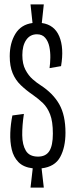

<svg xmlns="http://www.w3.org/2000/svg" viewBox="-20 -762 335 868"><path d="M118 86 128 -1Q86 -6 63.5 -29Q41 -52 33 -86.5Q25 -121 26.5 -161Q28 -201 36 -240L88 -247Q80 -194 80.5 -150.5Q81 -107 97 -80.5Q113 -54 152 -54Q187 -54 203 -79Q219 -104 219 -158Q219 -213 206.5 -245Q194 -277 173.5 -296.5Q153 -316 130 -332Q98 -354 74 -377Q50 -400 37 -431.5Q24 -463 24 -508Q24 -567 49.5 -609Q75 -651 127 -658L118 -742H178L169 -658Q226 -650 248 -597.5Q270 -545 256 -463L204 -454Q207 -475 207.5 -501Q208 -527 203 -551Q198 -575 184.5 -591Q171 -607 147 -607Q116 -607 98.5 -581.5Q81 -556 81 -513Q81 -473 95 -446.5Q109 -420 128 -403.5Q147 -387 163 -377Q220 -340 248 -290.5Q276 -241 276 -162Q276 -96 252 -52Q228 -8 168 -1L178 86Z"/></svg>

Font: Bricolage Grotesque 96pt Condensed ExtraLight
Style: Regular
Weight: 200
Width: 3
Designer: Mathieu Triay
Foundry: Atelier Triay
Version: Version 1.001; ttfautohint (v1.8.4.7-5d5b);gftools[0.9.33.de